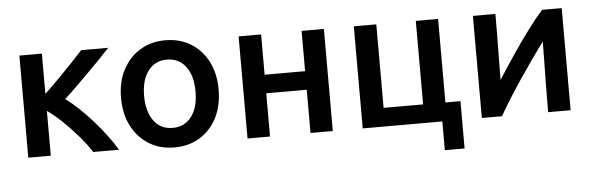

<svg xmlns="http://www.w3.org/2000/svg" viewBox="-46 -683 3017 978"><g transform="rotate(-5 1462.5 -194.0)"><path d="M76 0V-522H191V-316Q224 -347 262.5 -386Q301 -425 335.5 -461.5Q370 -498 392 -522H530Q509 -499 479 -468Q449 -437 415 -403Q381 -369 348.5 -337Q316 -305 289 -281Q321 -258 356 -225Q391 -192 425.5 -153Q460 -114 489.5 -74.5Q519 -35 540 0H408Q381 -42 343 -86Q305 -130 265 -168Q225 -206 191 -229V0Z M822 13Q749 13 693 -21.5Q637 -56 605 -117.5Q573 -179 573 -262Q573 -344 605.5 -405.5Q638 -467 694 -501Q750 -535 822 -535Q896 -535 952 -501Q1008 -467 1040 -405.5Q1072 -344 1072 -262Q1072 -179 1040.5 -117.5Q1009 -56 953 -21.5Q897 13 822 13ZM822 -87Q884 -87 919 -134Q954 -181 954 -262Q954 -342 919 -389Q884 -436 822 -436Q761 -436 726 -389Q691 -342 691 -262Q691 -181 726 -134Q761 -87 822 -87Z M1197 0V-522H1312V-316H1519V-522H1633V0H1519V-221H1312V0Z M2193 147V0H1786V-522H1901V-95H2103V-522H2217V-95H2294V147Z M2395 0V-522H2510Q2510 -420 2508.5 -332.5Q2507 -245 2507 -185Q2544 -243 2585.5 -304.5Q2627 -366 2669 -423Q2711 -480 2749 -522H2849V0H2734Q2734 -69 2735 -136.5Q2736 -204 2737 -262Q2738 -320 2738 -361Q2709 -322 2676 -275Q2643 -228 2610 -179Q2577 -130 2548 -83.5Q2519 -37 2498 0Z"/></g></svg>

Font: Ubuntu Sans SemiBold
Style: Regular
Weight: 600
Designer: Dalton Maag Ltd
Foundry: Dalton Maag Ltd
Version: Version 1.006; ttfautohint (v1.8.4.7-5d5b)